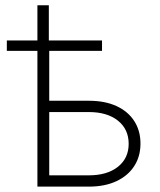

<svg xmlns="http://www.w3.org/2000/svg" viewBox="-20 -694 596 714"><path d="M5.4 -504.9V-543.5H359.4V-504.9ZM119.1 -543.5V-674.3H161.6V-543.5ZM152.3 -319.3H310.5Q370.1 -319.3 413.1 -299.6Q456.1 -279.8 479.2 -243.9Q502.4 -208 502.4 -160.2Q502.4 -112.3 479.2 -76.4Q456.1 -40.5 413.1 -20.3Q370.1 0 310.5 0H119.1V-539.1H163.1V-42H310.5Q378.4 -42 418.5 -73.7Q458.5 -105.5 458.5 -159.2Q458.5 -213.4 418.5 -245.4Q378.4 -277.3 310.5 -277.3H152.3Z"/></svg>

Font: Inter 18pt ExtraLight
Style: Regular
Weight: 250
Designer: Rasmus Andersson
Foundry: rsms
Version: Version 4.001;git-66647c0bb